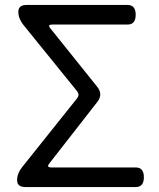

<svg xmlns="http://www.w3.org/2000/svg" viewBox="-20 -754 641 774"><path d="M82 0Q49 0 49 -27.5Q49 -55 69 -80L291 -358Q302 -372 291 -386L74 -654Q54 -679 54 -706.5Q54 -734 87 -734H494Q527 -734 527 -694.5Q527 -655 494 -655H190Q171 -655 182 -641L372 -404Q396 -374 373 -344L178 -94Q167 -79 186 -79H527Q560 -79 560 -39.5Q560 0 527 0Z"/></svg>

Font: Raw Maruko Gothic CJK TC
Style: Regular
Weight: 400
Version: Version 1.001